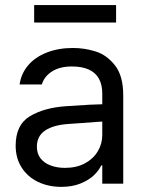

<svg xmlns="http://www.w3.org/2000/svg" viewBox="-20 -727 575 760"><path d="M306.6 -240.2 251 -236.3Q191.4 -232.4 158.7 -210.4Q126 -188.5 126 -146.5Q126 -119.1 140.1 -100.6Q154.3 -82 179.7 -72.3Q205.1 -62.5 237.3 -62.5Q283.2 -62.5 316.4 -80.6Q349.6 -98.6 367.2 -128.4Q384.8 -158.2 384.8 -192.4V-357.4Q384.8 -391.6 371.6 -415.5Q358.4 -439.5 331.5 -451.7Q304.7 -463.9 264.6 -463.9Q216.8 -463.9 186 -444.3Q155.3 -424.8 145.5 -392.6H57.6Q63.5 -435.5 91.3 -468.3Q119.1 -501 165 -519Q210.9 -537.1 268.6 -537.1Q314.5 -537.1 358.4 -523.4Q402.3 -509.8 435.1 -468.3Q467.8 -426.8 467.8 -349.6V0H384.8V-72.3H380.9Q371.1 -51.8 351.1 -32.7Q331.1 -13.7 298.3 -0.5Q265.6 12.7 222.7 12.7Q171.9 12.7 130.9 -6.8Q89.8 -26.4 65.9 -63.5Q42 -100.6 42 -150.4Q42 -233.4 98.6 -267.1Q155.3 -300.8 241.2 -306.6Q251 -307.6 335 -312.5L390.6 -314.5L391.6 -246.1Q382.8 -246.1 306.6 -240.2ZM439.5 -637.7H115.2V-707H439.5Z"/></svg>

Font: Pretendard Std Variable
Style: Regular
Weight: 400
Designer: Base glyphs from Inter by Rasmus Andersson; Hangeul glyphs from Noto Sans CJK(Source Han Sans) by Jang Soo-young and Kan
Foundry: Kil Hyung-jin
Version: Version 1.309;Glyphs 3.2 (3225)